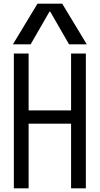

<svg xmlns="http://www.w3.org/2000/svg" viewBox="-20 -1020 540 1040"><path d="M55 0V-730H135V-422H365V-730H445V0H365V-350H135V0ZM50 -780 183 -1000H317L450 -780H354L252 -957H248L146 -780Z"/></svg>

Font: M PLUS 1 Code
Style: Regular
Weight: 400
Designer: Coji Morishita
Foundry: UNDERFOREST DESIGN
Version: Version 1.005